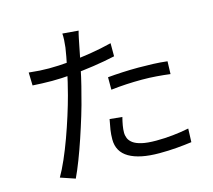

<svg xmlns="http://www.w3.org/2000/svg" viewBox="-115 -935 1230 1110"><g transform="rotate(-15 500.0 -380.0)"><path d="M442.8 -786.7Q438 -770.4 433.1 -746.2Q428.1 -722 425.3 -707.5Q418.3 -671.4 408.7 -623.9Q399.1 -576.3 387.4 -524.3Q375.6 -472.2 362 -422.5Q349 -369.2 330 -306.8Q311 -244.4 289.8 -181.2Q268.6 -118 247 -62Q225.4 -5.9 205.6 35.6L118.1 6Q140.7 -32.8 164.5 -87.2Q188.3 -141.6 210.8 -203.5Q233.3 -265.5 252.7 -327.1Q272.2 -388.7 286.2 -441.3Q295.6 -476.1 304.7 -515.1Q313.8 -554.2 321.7 -591.6Q329.6 -629.1 335.3 -660.6Q340.9 -692.1 343.9 -711.9Q346.6 -732.9 347.8 -756.1Q348.9 -779.3 347.5 -794.6ZM221.3 -619.9Q276.5 -619.9 341.2 -625.6Q405.9 -631.3 473 -642.1Q540.2 -653 602.4 -668.6V-590.2Q540.4 -576.4 472.1 -566.4Q403.9 -556.4 338.6 -550.9Q273.4 -545.4 219.7 -545.4Q187.1 -545.4 159.3 -546.6Q131.4 -547.8 103.6 -549.4L101.4 -627.3Q136.9 -623.3 165.5 -621.6Q194.1 -619.9 221.3 -619.9ZM537.3 -482.3Q577 -486 624.7 -488.4Q672.3 -490.8 720.1 -490.8Q763.9 -490.8 808.4 -489.1Q852.9 -487.4 893.4 -482.4L891 -406.4Q852.8 -411.4 809.9 -414.7Q767.1 -418.1 722.5 -418.1Q675.8 -418.1 629.7 -415.6Q583.5 -413.1 537.3 -407.7ZM557.9 -239.1Q551.6 -214.6 547.6 -191.8Q543.6 -169 543.6 -149.1Q543.6 -131.3 550.4 -114.8Q557.3 -98.3 575 -85.1Q592.8 -71.8 626.2 -63.9Q659.5 -56.1 712.7 -56.1Q761.8 -56.1 811.9 -61.3Q862 -66.5 908.4 -75.9L905.4 4.9Q864.9 10.6 815.8 14.7Q766.7 18.9 711.7 18.9Q594.1 18.9 531.1 -17.6Q468.1 -54.2 468.1 -128.4Q468.1 -157.2 472.4 -186Q476.8 -214.7 483.4 -246.4Z"/></g></svg>

Font: Noto Sans SC Thin
Style: Regular
Weight: 100
Designer: Ryoko NISHIZUKA 西塚涼子 (kana, bopomofo & ideographs); Paul D. Hunt (Latin, Greek & Cyrillic); Sandoll Communications 산돌커뮤니
Foundry: Adobe
Version: Version 2.004-H2;hotconv 1.0.118;makeotfexe 2.5.65603